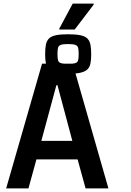

<svg xmlns="http://www.w3.org/2000/svg" viewBox="-20 -1039 723 1059"><path d="M14 0 212 -688H381L578 0H452L408 -160H181L137 0ZM208 -262H379L297 -569H291ZM355 -632Q313 -632 287.5 -637.5Q262 -643 249.5 -656Q237 -669 233 -689.5Q229 -710 229 -740Q229 -771 233 -792Q237 -813 249.5 -826Q262 -839 287.5 -844.5Q313 -850 355 -850Q398 -850 424 -844.5Q450 -839 462.5 -826Q475 -813 479 -792Q483 -771 483 -740Q483 -710 479 -689.5Q475 -669 462.5 -656.5Q450 -644 424 -638Q398 -632 355 -632ZM355 -687Q383 -687 395.5 -691Q408 -695 411 -707Q414 -719 414 -741Q414 -763 411 -775Q408 -787 395.5 -791.5Q383 -796 355 -796Q328 -796 315.5 -791.5Q303 -787 300 -775Q297 -763 297 -740Q297 -719 300 -707Q303 -695 315.5 -691Q328 -687 355 -687ZM307 -876V-881L381 -1019H497V-1014L392 -876Z"/></svg>

Font: Saira SemiCondensed SemiBold
Style: Regular
Weight: 600
Width: 4
Designer: Hector Gatti with collaboration of the Omnibus-Type team
Foundry: Omnibus-Type
Version: Version 1.101